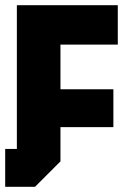

<svg xmlns="http://www.w3.org/2000/svg" viewBox="-24 -720 498 740"><path d="M-4 0V-146H41V-700H430V-548H209V-376H413V-230H209V-98L111 0Z"/></svg>

Font: Tektur SemiCondensed
Style: Bold
Weight: 700
Width: 4
Designer: Adam Jagosz
Foundry: Adam Jagosz
Version: Version 1.005;gftools[0.9.30]